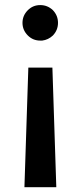

<svg xmlns="http://www.w3.org/2000/svg" viewBox="-20 -537 324 771"><path d="M212.9 -445.3Q212.9 -474.6 192.4 -496.1Q170.9 -516.6 141.6 -516.6Q112.3 -516.6 91.8 -496.1Q70.3 -474.6 70.3 -445.3Q70.3 -416 91.8 -394.5Q112.3 -374 141.6 -374Q145.5 -374 149.4 -374Q173.8 -377 192.4 -394.5Q212.9 -416 212.9 -445.3ZM206.1 214.8Q202.1 94.7 190.4 -265.6Q177.7 -265.6 141.6 -265.6Q129.9 -265.6 93.8 -265.6Q89.8 -145.5 78.1 214.8Q110.4 214.8 206.1 214.8Z"/></svg>

Font: DaxlinePro-Medium
Style: Medium
Weight: 400
Designer: Hans Reichel
Version: Version 7.502; 2006